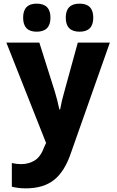

<svg xmlns="http://www.w3.org/2000/svg" viewBox="-20 -787 640 1054"><path d="M257 -690Q257 -767 181 -767Q107 -767 107 -690Q107 -613 181 -613Q257 -613 257 -690ZM492 -690Q492 -767 417 -767Q341 -767 341 -690Q341 -613 417 -613Q492 -613 492 -690ZM370 51 583 -553H407L334 -287Q326 -260 320 -234.5Q314 -209 310 -186H306Q299 -217 293.5 -239.5Q288 -262 281 -284L196 -553H15L233 -2L224 17Q204 73 171 93.5Q138 114 96 114Q71 114 45 108V238Q82 247 121 247Q219 247 277.5 200Q336 153 370 51Z"/></svg>

Font: Noto Sans Mono UI ExtraBold
Style: Regular
Weight: 800
Designer: Monotype Design team
Foundry: Monotype Imaging Inc.
Version: 1.000